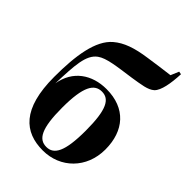

<svg xmlns="http://www.w3.org/2000/svg" viewBox="-228 -877 995 995"><g transform="rotate(45 269.0 -379.5)"><path d="M274 15C402 15 500 -81 500 -218C500 -355 423 -444 283 -444C177 -444 92 -387 74 -277C79 -414 82 -494 133 -531C169 -557 235 -564 334 -578C395 -588 436 -592 462 -615C487 -639 498 -701 501 -771L485 -774L466 -729C427 -724 357 -715 320 -709C234 -697 177 -677 135 -641C65 -582 46 -453 46 -297C46 -62 140 15 274 15ZM274 -11C218 -11 188 -59 188 -214C188 -369 220 -418 275 -418C330 -418 359 -370 359 -215C359 -61 329 -11 274 -11Z"/></g></svg>

Font: Source Serif 4 Display
Style: Bold
Weight: 700
Designer: Frank Grießhammer
Foundry: Adobe Systems Incorporated
Version: Version 4.004;hotconv 1.0.117;makeotfexe 2.5.65602